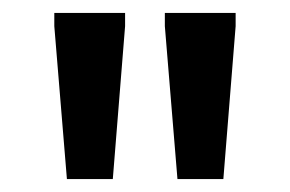

<svg xmlns="http://www.w3.org/2000/svg" viewBox="-20 -724 449 297"><path d="M83.5 -447 64 -683.5V-704H173.5V-683.5L154.5 -447ZM254.5 -447 235 -683.5V-704H344.5V-683.5L325.5 -447Z"/></svg>

Font: Newsreader 7pt
Style: Regular
Weight: 400
Designer: Hugues Gentile
Foundry: Production Type
Version: Version 1.003